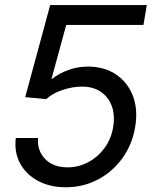

<svg xmlns="http://www.w3.org/2000/svg" viewBox="-20 -748 629 777"><path d="M246.6 9.8Q181.2 9.8 133.1 -16.4Q85 -42.5 61 -87.4Q37.1 -132.3 43.9 -189.5H133.8Q129.9 -138.7 162.6 -104.7Q195.3 -70.8 253.4 -70.8Q297.9 -70.8 336.9 -91.6Q376 -112.3 403.1 -149.2Q430.2 -186 438 -233.9Q445.8 -281.7 432.4 -318.6Q418.9 -355.5 387.9 -376.5Q356.9 -397.5 312.5 -397.5Q273.4 -397.5 232.7 -383.8Q191.9 -370.1 167 -346.7L82 -355L183.1 -727.5H574.2L560.5 -647H248L188.5 -429.2H191.4Q220.2 -451.7 257.6 -465.1Q294.9 -478.5 335.4 -478.5Q402.3 -478.5 449.5 -446.8Q496.6 -415 517.8 -359.9Q539.1 -304.7 526.9 -233.4Q515.1 -163.1 475.3 -107.9Q435.5 -52.7 376.2 -21.5Q316.9 9.8 246.6 9.8Z"/></svg>

Font: Inter 18pt
Style: Italic
Weight: 400
Italic angle: -9.3988°
Designer: Rasmus Andersson
Foundry: rsms
Version: Version 4.001;git-66647c0bb